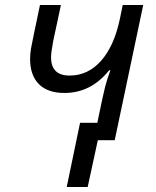

<svg xmlns="http://www.w3.org/2000/svg" viewBox="-20 -555 618 760"><path d="M182.1 -328.1Q182.1 -255.9 255.4 -255.9Q328.6 -255.9 380.6 -314.9Q432.6 -374 455.1 -482.9L465.8 -535.2H546.9L434.1 0H367.2L327.1 185.1H244.1L296.9 -68.8H365.2Q388.2 -181.2 396.2 -211.9Q404.3 -242.7 417 -276.9H412.1Q340.3 -187 234.9 -187Q168.9 -187 134 -221.9Q99.1 -256.8 99.1 -321.8Q99.1 -342.3 102.8 -363.3Q106.4 -384.3 138.2 -535.2H221.2L190.9 -394Q182.1 -348.1 182.1 -328.1Z"/></svg>

Font: OpenSans-Italic
Style: Italic
Weight: 400
Italic angle: -12°
Foundry: Ascender Corporation
Version: Version 1.10